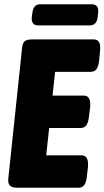

<svg xmlns="http://www.w3.org/2000/svg" viewBox="-20 -886 493 906"><path d="M65 0Q38 0 27.5 -9.5Q17 -19 19 -42L84 -658Q86 -681 95.5 -690.5Q105 -700 132 -700H423Q458 -700 452 -645L448 -602Q445 -573 435.5 -560Q426 -547 407 -547H240L228 -435H375Q411 -435 405 -379L400 -337Q397 -308 387.5 -295Q378 -282 360 -282H212L198 -153H365Q400 -153 395 -97L390 -54Q387 -25 377.5 -12.5Q368 0 349 0ZM161 -766Q126 -766 130 -806L133 -826Q137 -866 171 -866H412Q448 -866 443 -826L441 -806Q437 -766 402 -766Z"/></svg>

Font: Asap Condensed Condensed ExtraBold
Style: Italic
Weight: 800
Width: 3
Italic angle: -6°
Designer: Pablo Cosgaya
Foundry: Omnibus-Type
Version: Version 3.001; ttfautohint (v1.8.4.7-5d5b)